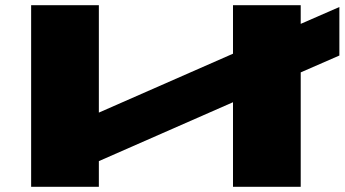

<svg xmlns="http://www.w3.org/2000/svg" viewBox="-20 -720 1328 740"><path d="M100 0V-700H361V-286L878 -513V-700H1139V-628L1288 -693V-506L1139 -441V0H878V-326L361 -99V0Z"/></svg>

Font: Stalinist One
Style: Regular
Weight: 400
Designer: Jovanny Lemonad
Foundry: Alexey Maslov, Jovanny Lemonad
Version: Version 3.004